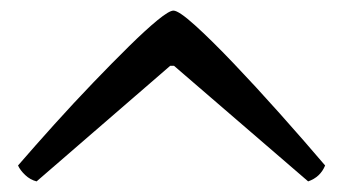

<svg xmlns="http://www.w3.org/2000/svg" viewBox="-20 -723 646 362"><path d="M49 -381Q37 -384 27.5 -393Q18 -402 14 -411Q46 -448 82.5 -488.5Q119 -529 155.5 -567Q192 -605 223.5 -636Q255 -667 277 -685Q299 -703 307 -703Q317 -703 347.5 -675.5Q378 -648 420 -604Q462 -560 507.5 -509Q553 -458 593 -411Q584 -389 561 -381L308 -599H301Z"/></svg>

Font: Texturina
Style: Regular
Weight: 400
Designer: Guillermo Torres Carreño
Foundry: Omnibus-Type
Version: Version 1.002; ttfautohint (v1.8.3)